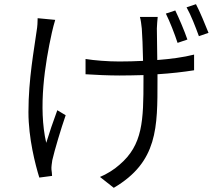

<svg xmlns="http://www.w3.org/2000/svg" viewBox="-20 -829 1040 918"><path d="M876 -640C862 -681 836 -742 818 -779L773 -764C792 -726 815 -667 829 -624ZM160 -742C160 -726 159 -702 155 -680C144 -597 116 -453 116 -293C116 -168 149 -41 168 20L229 12C229 3 227 -10 226 -19C225 -31 228 -49 230 -63C241 -111 271 -212 294 -278L254 -302C235 -251 214 -189 201 -146C162 -315 195 -524 228 -673C232 -692 239 -717 244 -734ZM649 -748C653 -734 656 -713 658 -692C660 -667 663 -599 664 -538C626 -536 587 -535 550 -535C497 -535 431 -540 389 -547V-474C431 -471 502 -468 551 -468C589 -468 627 -469 666 -470V-447C666 -252 663 -136 551 -41C527 -19 488 5 458 17L524 69C735 -55 733 -220 733 -447V-474C797 -478 858 -485 908 -493V-568C857 -555 796 -547 732 -542C731 -603 730 -671 730 -693C731 -714 732 -729 734 -748ZM872 -794C893 -757 915 -700 931 -656L977 -672C961 -712 936 -773 917 -809Z"/></svg>

Font: Noto Sans CJK JP DemiLight
Style: Regular
Weight: 350
Designer: Ryoko NISHIZUKA (kana & ideographs); Paul D. Hunt (Latin, Greek & Cyrillic); Wenlong ZHANG (bopomofo); Sandoll Communica
Foundry: Adobe Systems Incorporated
Version: Version 1.004;PS 1.004;hotconv 1.0.82;makeotf.lib2.5.63406